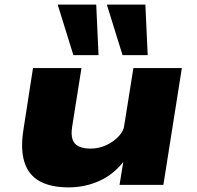

<svg xmlns="http://www.w3.org/2000/svg" viewBox="-20 -801 853 832"><path d="M277 11Q200 11 151.5 -16Q103 -43 85.5 -99.5Q68 -156 82 -242L123 -506H333L293 -254Q287 -218 294.5 -196.5Q302 -175 322.5 -166Q343 -157 372 -157Q408 -157 440.5 -172Q473 -187 494.5 -210.5Q516 -234 518 -255L558 -506H768L688 0H498L515 -104H518Q473 -45 410.5 -17Q348 11 277 11ZM511 -562 443 -781H610L620 -562ZM298 -562 230 -781H397L407 -562Z"/></svg>

Font: Nunito Sans 7pt Expanded Black
Style: Italic
Weight: 900
Width: 7
Italic angle: -9°
Designer: Vernon Adams
Foundry: Vernon Adams
Version: Version 3.101;gftools[0.9.27]